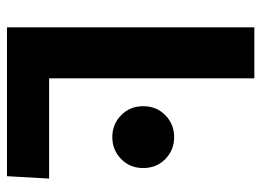

<svg xmlns="http://www.w3.org/2000/svg" viewBox="-122 -646 768 565"><g transform="rotate(90 262.5 -364.0)"><path d="M61 -728H211V-124H506L499 0H61ZM384 -310Q346 -310 319.5 -336Q293 -362 293 -401Q293 -440 319.5 -466Q346 -492 384 -492Q422 -492 448.5 -466Q475 -440 475 -401Q475 -362 448.5 -336Q422 -310 384 -310Z"/></g></svg>

Font: Murecho SemiBold
Style: Regular
Weight: 600
Designer: Neil Summerour
Foundry: Positype
Version: Version 1.010; ttfautohint (v1.8.3)